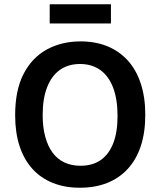

<svg xmlns="http://www.w3.org/2000/svg" viewBox="-20 -867 752 900"><path d="M354 13Q283 13 226.5 -10Q170 -33 131 -76.5Q92 -120 71.5 -183Q51 -246 51 -327Q51 -444 90.5 -520.5Q130 -597 199.5 -635Q269 -673 358 -673Q427 -673 482.5 -650.5Q538 -628 578 -584.5Q618 -541 639.5 -476.5Q661 -412 661 -329Q661 -246 640 -182.5Q619 -119 579 -75.5Q539 -32 482.5 -9.5Q426 13 354 13ZM357 -90Q414 -90 452.5 -117Q491 -144 511 -196Q531 -248 531 -323Q531 -401 510.5 -455.5Q490 -510 450.5 -538.5Q411 -567 355 -567Q300 -567 261 -539.5Q222 -512 201 -458.5Q180 -405 180 -328Q180 -271 192 -226.5Q204 -182 226.5 -151.5Q249 -121 282 -105.5Q315 -90 357 -90ZM213 -757V-847H500V-757Z"/></svg>

Font: Bricolage Grotesque 24pt SemiBold
Style: Regular
Weight: 600
Designer: Mathieu Triay
Foundry: Atelier Triay
Version: Version 1.001;gftools[0.9.33.dev8+g029e19f]